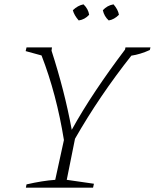

<svg xmlns="http://www.w3.org/2000/svg" viewBox="-20 -863 712 883"><path d="M99 0 102 -15Q176 -32 234 -36L274 -219Q240 -430 171 -608L98 -628L102 -645H219L217 -630Q247 -537 270 -447.5Q293 -358 310 -266Q358 -353 420.5 -446.5Q483 -540 555 -635L557 -645H672L669 -633Q625 -613 584 -607Q437 -421 325 -225L287 -36L412 -18L408 0ZM364 -843Q386 -822 390 -795Q370 -773 342 -769Q321 -793 315 -816Q338 -838 364 -843ZM502 -843Q523 -819 527 -795Q505 -773 480 -769Q459 -788 453 -816Q473 -838 502 -843Z"/></svg>

Font: Piazzolla ExtraLight
Style: Italic
Weight: 200
Italic angle: -11.3°
Designer: Juan Pablo del Peral
Foundry: Huerta Tipografica
Version: Version 1.330